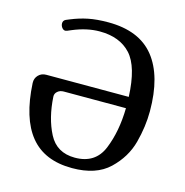

<svg xmlns="http://www.w3.org/2000/svg" viewBox="-105 -807 875 906"><g transform="rotate(15 332.5 -354.5)"><path d="M612 -354Q612 -279 591 -200Q570 -121 506.5 -60.5Q443 0 326 0Q191 0 121.5 -85Q52 -170 43 -340Q42 -363 57 -378.5Q72 -394 95 -394H498Q492 -540 438.5 -598.5Q385 -657 286 -657Q224 -657 155 -628L136 -620Q130 -618 128 -618Q118 -618 111 -627.5Q104 -637 104 -648Q104 -662 117 -668L134 -675Q175 -692 216.5 -700.5Q258 -709 314 -709Q466 -709 539 -617.5Q612 -526 612 -354ZM499 -339H195Q177 -339 165 -328.5Q153 -318 154 -303Q160 -200 198.5 -125.5Q237 -51 326 -51Q426 -51 461.5 -138Q497 -225 499 -339Z"/></g></svg>

Font: Marmelad for Arash.Academy
Style: Regular
Weight: 400
Designer: Manvel Shmavonyan
Foundry: Cyreal
Version: Version 1.110;Glyphs 3.2 (3202)